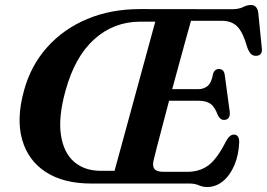

<svg xmlns="http://www.w3.org/2000/svg" viewBox="-20 -737 1072 771"><path d="M741 0H345.5Q235.5 0 164.2 -46Q93 -92 69 -176Q45 -260 76.5 -374Q104 -474.5 169.8 -547.8Q235.5 -621 330.5 -660.8Q425.5 -700.5 541.5 -700.5L912 -700Q939 -700 955.8 -708.5Q972.5 -717 987.5 -717Q1012 -717 1017 -687L1031 -547Q1036 -516 1011.5 -513Q999 -511.5 990 -518.5Q981 -525.5 973.5 -545Q955 -609.5 932 -631.5Q909 -653.5 870.5 -653.5H747Q740 -629 728 -585.8Q716 -542.5 701.5 -489Q687 -435.5 671.5 -379H776.5Q798.5 -379 814 -392Q829.5 -405 836 -442.5Q843 -460 858 -460Q879.5 -460 882.5 -436L902.5 -288.5Q904.5 -271.5 898 -263.5Q891.5 -255.5 880.5 -255.5Q864 -255 855 -274Q842.5 -308 825.2 -320.2Q808 -332.5 776 -332.5H659Q644.5 -277.5 631.5 -228.2Q618.5 -179 609.2 -143Q600 -107 596.5 -92Q591.5 -69.5 600.5 -58.2Q609.5 -47 638 -47H731.5Q782.5 -47 817.5 -73.5Q852.5 -100 888 -170.5Q902 -196.5 919 -196.5Q941 -196.5 940.5 -165.5Q938.5 -114.5 921.2 -73.8Q904 -33 875.5 -9.5Q847 14 811.5 14Q794 14 778.2 7Q762.5 0 741 0ZM243 -372.5Q214 -268 224.5 -196.2Q235 -124.5 277 -87.8Q319 -51 385.5 -51H440L603.5 -650H543Q437.5 -650 359 -579.8Q280.5 -509.5 243 -372.5Z"/></svg>

Font: Fraunces 72pt Soft SemiBold
Style: Italic
Weight: 600
Italic angle: -16°
Version: Version 1.000;[b76b70a41]